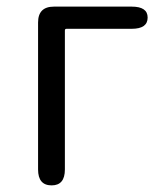

<svg xmlns="http://www.w3.org/2000/svg" viewBox="-20 -560 494 580"><path d="M136 0Q95 0 95 -48V-492Q95 -540 143 -540H378Q426 -540 426 -507Q426 -473 378 -473H181Q176 -473 176 -468V-48Q176 0 136 0Z"/></svg>

Font: Resource Han Rounded JP Normal
Style: Regular
Weight: 350
Designer: Cyano Hao (round all glyphs); Ryoko NISHIZUKA 西塚涼子 (kana, bopomofo & ideographs); Paul D. Hunt (Latin, Greek & Cyrillic)
Foundry: Cyano Hao
Version: 0.990